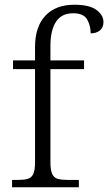

<svg xmlns="http://www.w3.org/2000/svg" viewBox="-20 -791 457 811"><path d="M31 0V-31H55Q81 -31 97 -35.5Q113 -40 120.5 -56Q128 -72 128 -106V-499H35V-536H128V-592Q128 -678 171.5 -724.5Q215 -771 294 -771Q358 -771 387.5 -749Q417 -727 417 -698Q417 -674 401.5 -662Q386 -650 363 -650Q363 -683 348 -709Q333 -735 289 -735Q240 -735 216.5 -699Q193 -663 193 -597V-536H335V-499H193V-106Q193 -72 200.5 -56Q208 -40 224 -35.5Q240 -31 266 -31H313V0Z"/></svg>

Font: Noto Serif Hentaigana Light
Style: Regular
Weight: 300
Designer: Kazuhiro Yamada
Foundry: nipponia
Version: Version 1.000; ttfautohint (v1.8.4.7-5d5b)